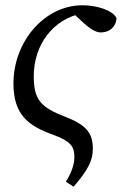

<svg xmlns="http://www.w3.org/2000/svg" viewBox="-20 -508 462 728"><path d="M230 181 259 200C317 133 332 98 332 56C332 -3 308 -34 228 -65C134 -101 108 -130 108 -219C108 -338 181 -437 295 -458H327V-473H241L298 -420C319 -401 342 -385 362 -385C396 -385 420 -407 422 -439C408 -469 347 -488 293 -488C148 -488 31 -350 31 -191C31 -74 87 -31 179 2C250 28 262 48 262 88C262 118 249 150 230 181Z"/></svg>

Font: Source Serif 4 Variable
Style: Italic
Weight: 400
Italic angle: -12°
Designer: Frank Grießhammer
Foundry: Adobe Systems Incorporated
Version: Version 4.004;hotconv 1.0.116;makeotfexe 2.5.65601